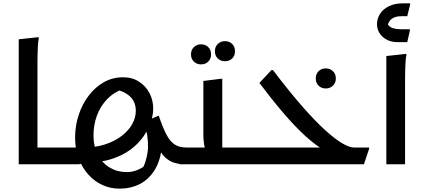

<svg xmlns="http://www.w3.org/2000/svg" viewBox="-20 -982 2534 1148"><path d="M173 0V-100H348V-20L328 0ZM92 -747 211 -760 212 -752Q208 -734 206.5 -707Q205 -680 204.5 -652Q204 -624 204 -604V0H92Z M1094 -100V-21L1074 0Q1053 0 1024.5 -8Q996 -16 969 -39.5Q942 -63 923 -111H948Q941 -25 906 32.5Q871 90 816.5 118Q762 146 694 146Q640 146 592 124Q544 102 507.5 61Q471 20 450 -35.5Q429 -91 429 -158Q429 -230 450.5 -295Q472 -360 511 -411Q550 -462 602 -491Q654 -520 716 -520Q771 -520 811.5 -493.5Q852 -467 874 -425Q896 -383 896 -333Q896 -294 881 -250Q866 -206 835.5 -163Q805 -120 757.5 -85.5Q710 -51 645 -30.5Q580 -10 497 -10L453 0H328V-76L348 -100H481Q551 -100 608 -118.5Q665 -137 706.5 -168.5Q748 -200 770 -239Q792 -278 792 -319Q792 -374 756 -406.5Q720 -439 662 -448L723 -452Q662 -432 621 -389.5Q580 -347 559.5 -291Q539 -235 539 -173Q539 -105 565.5 -55.5Q592 -6 637 20.5Q682 47 738 47Q773 47 805 33Q837 19 862 -3L813 57Q841 18 852.5 -25.5Q864 -69 865 -99Q866 -137 860 -174Q854 -211 842 -253L929 -291Q952 -223 973.5 -180.5Q995 -138 1023 -119Q1051 -100 1094 -100Z M1074 -100H1251L1211 -78Q1205 -91 1200.5 -117.5Q1196 -144 1196 -177V-498L1300 -511H1309V-54L1263 -100H1452V-20L1432 0H1054V-80ZM1325 -616Q1300 -616 1282.5 -632Q1265 -648 1265 -676Q1265 -703 1282.5 -719.5Q1300 -736 1325 -736Q1351 -736 1368 -719.5Q1385 -703 1385 -676Q1385 -648 1368 -632Q1351 -616 1325 -616ZM1182 -597Q1157 -597 1139.5 -613.5Q1122 -630 1122 -657Q1122 -684 1139.5 -700.5Q1157 -717 1182 -717Q1208 -717 1225 -700.5Q1242 -684 1242 -657Q1242 -630 1225 -613.5Q1208 -597 1182 -597Z M1432 0V-80L1452 -100H1944L1916 -86Q1867 -113 1806 -168.5Q1745 -224 1676 -304.5Q1607 -385 1531 -486L1603 -563H1612Q1713 -430 1792 -340.5Q1871 -251 1930 -198.5Q1989 -146 2030 -123Q2071 -100 2096 -100H2187V-92L2156 0ZM1928 -453Q1902 -453 1885 -469.5Q1868 -486 1868 -513Q1868 -540 1885 -556.5Q1902 -573 1928 -573Q1953 -573 1970.5 -556.5Q1988 -540 1988 -513Q1988 -486 1970.5 -469.5Q1953 -453 1928 -453Z M2290 -647 2409 -660 2410 -652Q2406 -634 2404.5 -607Q2403 -580 2402.5 -552Q2402 -524 2402 -504V0H2290ZM2234 -837Q2234 -871 2252.5 -899.5Q2271 -928 2305.5 -945Q2340 -962 2388 -962H2432V-954L2415 -885H2379Q2344 -885 2323 -870Q2302 -855 2297 -824L2293 -847Q2306 -820 2329 -813.5Q2352 -807 2377 -807H2431V-800L2415 -730H2358Q2318 -730 2290 -746Q2262 -762 2248 -786Q2234 -810 2234 -837Z"/></svg>

Font: Kufam Medium
Style: Italic
Weight: 500
Italic angle: -11°
Designer: Artur Schmal
Foundry: Original Type
Version: Version 1.301; ttfautohint (v1.8.3)